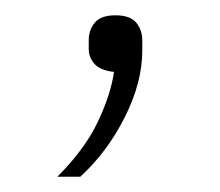

<svg xmlns="http://www.w3.org/2000/svg" viewBox="-20 -670 288 251"><path d="M131 -650Q150 -650 158 -640.5Q166 -631 166 -617V-604Q166 -562 143 -516.5Q120 -471 85 -439H55Q91 -475 108 -511Q125 -547 129 -576Q111 -578 103.5 -586.5Q96 -595 96 -606V-617Q96 -631 104 -640.5Q112 -650 131 -650Z"/></svg>

Font: IBM Plex Sans Hebrew ExtraLight
Style: Regular
Weight: 200
Designer: Mike Abbink, Paul van der Laan, Pieter van Rosmalen, Yanek Iontef
Foundry: Bold Monday
Version: Version 1.2